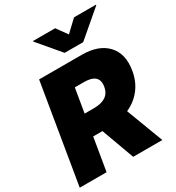

<svg xmlns="http://www.w3.org/2000/svg" viewBox="-222 -1092 1121 1224"><g transform="rotate(-30 339.0 -479.5)"><path d="M1.4 0 122.2 -727.3H436.1Q558.9 -727.3 621.3 -661.2Q683.6 -595.2 664.8 -480.1Q652.7 -405.9 611.7 -352.8Q570.7 -299.7 506.7 -271.3L609.4 0H394.9L307.2 -240.1H239L198.9 0ZM373.6 -958.8 430.4 -880.7 512.8 -958.8H674.7L674 -954.5L484.4 -792.6H348L210.9 -954.5L211.6 -958.8ZM264.6 -393.5H333.8Q445 -393.5 458.8 -480.1Q465.9 -525.9 441.1 -547.8Q416.2 -569.6 363.6 -569.6H294Z"/></g></svg>

Font: Karasuma Gothic
Style: Italic
Weight: 900
Italic angle: -9.39999°
Designer: Rasmus Andersson / Ryoko Nishizuka
Foundry: Genbu
Version: Version 1.00